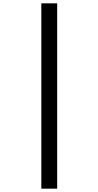

<svg xmlns="http://www.w3.org/2000/svg" viewBox="-20 -906 591 1152"><path d="M228 -886H323V226H228Z"/></svg>

Font: Noto Sans Kannada UI ExtraCondensed SemiBold
Style: Regular
Weight: 600
Width: 2
Designer: Jelle Bosma - Monotype Design Team
Foundry: Monotype Imaging Inc.
Version: Version 2.005; ttfautohint (v1.8.4.7-5d5b)